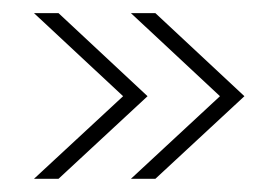

<svg xmlns="http://www.w3.org/2000/svg" viewBox="-20 -342 394 289"><path d="M31.2 -72.9 165.3 -197.2 31.2 -322.2H68.1L202.1 -197.2L68.1 -72.9ZM177.1 -72.9 311.1 -197.2 177.1 -322.2H213.9L347.9 -197.2L213.9 -72.9Z"/></svg>

Font: Afacad Flux Thin
Style: Regular
Weight: 250
Designer: Kristian Moeller
Foundry: Dicotype
Version: Version 1.100